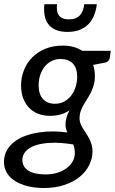

<svg xmlns="http://www.w3.org/2000/svg" viewBox="-48 -738 562 939"><path d="M0 0ZM416 -366Q416 -341 410.2 -321.5Q404.5 -302 396.2 -285.2Q388 -268.5 378.2 -253.8Q368.5 -239 360.2 -224.2Q352 -209.5 346.5 -193.8Q341 -178 341 -159.5Q341 -145.5 345.8 -133.5Q350.5 -121.5 357.5 -109.8Q364.5 -98 372.8 -86Q381 -74 388 -60.5Q395 -47 399.8 -31.5Q404.5 -16 404.5 3Q404 38.5 387.5 71Q371 103.5 340.2 128Q309.5 152.5 265.5 167Q221.5 181.5 166.5 181.5Q122 181.5 86 172.2Q50 163 24.5 146.5Q-1 130 -14.8 106.8Q-28.5 83.5 -28.5 55Q-28.5 22.5 -14.8 -2.2Q-1 -27 22.2 -44.8Q45.5 -62.5 76.5 -73.8Q107.5 -85 141.8 -90.2Q176 -95.5 212 -95.2Q248 -95 281.5 -90Q277.5 -99 274.8 -108.8Q272 -118.5 272.5 -130Q272.5 -145.5 277 -162Q281.5 -178.5 292 -198.5Q273 -185.5 249.5 -178.5Q226 -171.5 195 -171.5Q166 -171.5 140.5 -181Q115 -190.5 96 -209.2Q77 -228 66 -256Q55 -284 55 -321Q55 -357.5 68.2 -392.5Q81.5 -427.5 107.2 -454.8Q133 -482 171.2 -498.5Q209.5 -515 259 -515Q286 -515 310.2 -508.8Q334.5 -502.5 354.5 -489.5H493.5L489.5 -458Q487 -438.5 469 -432.5L407.5 -420.5Q416 -396 416 -366ZM221 -230.5Q247 -230.5 267.2 -242Q287.5 -253.5 301.2 -272.2Q315 -291 322.2 -314.8Q329.5 -338.5 329.5 -362.5Q329.5 -405 308.2 -427.2Q287 -449.5 248.5 -449.5Q222.5 -449.5 202.5 -438.8Q182.5 -428 168.8 -410Q155 -392 148 -368.8Q141 -345.5 141 -320.5Q141 -277 162.2 -253.8Q183.5 -230.5 221 -230.5ZM318 10.5Q318 -1.5 316 -11.8Q314 -22 310.5 -31.5Q245.5 -42 198.5 -39.5Q151.5 -37 121 -25.5Q90.5 -14 76 4.2Q61.5 22.5 61.5 43.5Q61.5 78 90.8 96.5Q120 115 174.5 115Q206.5 115 233 106.8Q259.5 98.5 278.2 84.2Q297 70 307.5 51Q318 32 318 10.5ZM282 -582Q246 -582 222.8 -592.8Q199.5 -603.5 186.5 -622Q173.5 -640.5 169.8 -665.2Q166 -690 169 -717.5H231Q229 -701 230.8 -687.5Q232.5 -674 239 -664.2Q245.5 -654.5 257.5 -649Q269.5 -643.5 289 -643.5Q308.5 -643.5 321.8 -649Q335 -654.5 343.8 -664.2Q352.5 -674 357.2 -687.5Q362 -701 364 -717.5H425.5Q422.5 -690 413 -665.2Q403.5 -640.5 386.5 -622Q369.5 -603.5 343.8 -592.8Q318 -582 282 -582Z"/></svg>

Font: Lato Medium
Style: Italic
Weight: 500
Italic angle: -7°
Designer: Lukasz Dziedzic
Foundry: tyPoland Lukasz Dziedzic
Version: Version 2.006; 2014-01-15